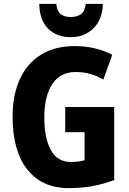

<svg xmlns="http://www.w3.org/2000/svg" viewBox="-20 -962 667 992"><path d="M317 -409H570V-32Q516 -11 458 -0.5Q400 10 336 10Q197 10 121 -86.5Q45 -183 45 -359Q45 -471 82.5 -553Q120 -635 192 -679.5Q264 -724 367 -724Q423 -724 472.5 -711.5Q522 -699 560 -679L514 -551Q482 -570 446 -580Q410 -590 371 -590Q291 -590 250 -527.5Q209 -465 209 -355Q209 -247 243 -186Q277 -125 347 -125Q366 -125 384 -127.5Q402 -130 417 -134V-279H317ZM511 -942Q510 -863 463.5 -816.5Q417 -770 346 -770Q272 -770 228 -814.5Q184 -859 183 -942H271Q275 -904 293.5 -889Q312 -874 346 -874Q377 -874 398 -888.5Q419 -903 423 -942Z"/></svg>

Font: Noto Sans Armenian Condensed ExtraBold
Style: Regular
Weight: 800
Width: 3
Designer: Monotype Design Team
Foundry: Monotype Imaging Inc.
Version: Version 2.008; ttfautohint (v1.8.4.7-5d5b)